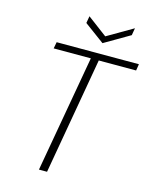

<svg xmlns="http://www.w3.org/2000/svg" viewBox="-129 -969 834 1053"><g transform="rotate(15 288.0 -442.5)"><path d="M196 0 313 -663H102L109 -700H576L570 -663H358L242 0ZM504 -885 497 -844 353 -760 239 -844 246 -884 358 -800Z"/></g></svg>

Font: DM Sans 17pt ExtraLight
Style: Italic
Weight: 250
Italic angle: -10°
Version: Version 4.004;gftools[0.9.30]